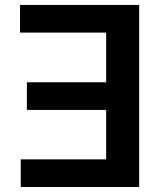

<svg xmlns="http://www.w3.org/2000/svg" viewBox="-20 -747 648 767"><path d="M535.9 0H62.9V-110.4H404.1V-307.9H87.4V-418.3H404.1V-616.8H60V-727.3H535.9Z"/></svg>

Font: Interop SemBd
Style: Regular
Weight: 600
Designer: Rasmus Andersson, Google, Jang Haemin
Foundry: jhaemin
Version: Version 1.008